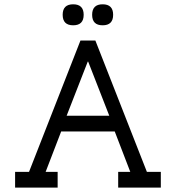

<svg xmlns="http://www.w3.org/2000/svg" viewBox="-20 -855 802 875"><path d="M447.8 -739.7Q399.9 -739.7 399.9 -787.6Q399.9 -835.4 447.8 -835.4Q495.6 -835.4 495.6 -787.6Q495.6 -739.7 447.8 -739.7ZM313.5 -739.7Q265.6 -739.7 265.6 -787.6Q265.6 -835.4 313.5 -835.4Q361.3 -835.4 361.3 -787.6Q361.3 -739.7 313.5 -739.7ZM346.7 -670.4H414.6L649.4 -71.8H712.9V0H518.6V-71.8H573.7L502.9 -255.9H258.8L188 -71.8H242.7V0H48.8V-71.8H112.3ZM381.8 -574.2H379.9L283.7 -327.6H478Z"/></svg>

Font: Eligible
Style: Regular
Weight: 500
Version: Version 1.1